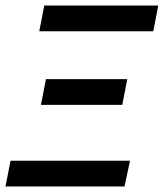

<svg xmlns="http://www.w3.org/2000/svg" viewBox="-20 -674 592 694"><path d="M0 0H430L450 -93H18ZM128 -295H422L440 -388H146ZM122 -561H534L552 -654H140Z"/></svg>

Font: Source Sans Pro Semibold
Style: Italic
Weight: 600
Italic angle: -11°
Designer: Paul D. Hunt
Foundry: Adobe Systems Incorporated
Version: Version 3.006;hotconv 1.0.111;makeotfexe 2.5.65597